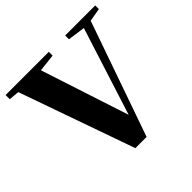

<svg xmlns="http://www.w3.org/2000/svg" viewBox="-184 -929 1112 1112"><g transform="rotate(-45 372.0 -372.5)"><path d="M320 2 70 -707 6 -713V-747H360V-716L252 -704L429 -162L601 -701L494 -716V-747H740V-717L659 -703L412 2Z"/></g></svg>

Font: Early Summer Mincho Heavy
Style: Regular
Weight: 900
Designer: GuiWonder
Version: Version 1.002